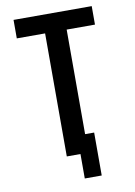

<svg xmlns="http://www.w3.org/2000/svg" viewBox="-94 -795 688 982"><g transform="rotate(-10 250.0 -304.0)"><path d="M265 127V0H194V-639H47V-735H453V-639H306V-96H353V127Z"/></g></svg>

Font: Iosevka SS08 Regular
Style: Bold
Weight: 700
Monospace: yes
Designer: Belleve Invis
Foundry: Belleve Invis
Version: Version 16.3.4; ttfautohint (v1.8.4)